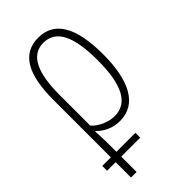

<svg xmlns="http://www.w3.org/2000/svg" viewBox="-242 -604 902 902"><g transform="rotate(-45 209.5 -152.5)"><path d="M-2 132H55V234H92V132H218V100H92V85C92 51 92 12 89 -38H92C120 -9 160 10 207 10C318 10 372 -94 372 -267C372 -452 317 -539 211 -539C102 -539 55 -448 55 -282V100H-2ZM205 -24C162 -24 115 -47 92 -74V-278C92 -421 127 -505 211 -505C297 -505 334 -423 334 -267C334 -107 294 -24 205 -24Z"/></g></svg>

Font: Noto Sans ExtraCondensed ExtraLight
Style: Regular
Weight: 200
Width: 2
Designer: Monotype Design Team
Foundry: Monotype Imaging Inc.
Version: Version 2.013